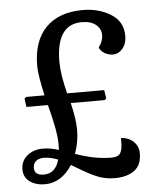

<svg xmlns="http://www.w3.org/2000/svg" viewBox="-50 -718 629 769"><g transform="rotate(-5 264.0 -334.0)"><path d="M15 -60Q15 -94 40.5 -115Q66 -136 104 -136Q134 -136 167 -125Q168 -132 168 -148Q168 -201 139 -308H53L48 -341L55 -348H129Q110 -432 110 -468Q110 -568 162.5 -621.5Q215 -675 311 -675Q375 -675 423.5 -645Q472 -615 472 -557Q472 -526 455.5 -506.5Q439 -487 417 -487Q398 -487 382.5 -496.5Q367 -506 362 -520Q380 -544 380 -568Q380 -594 359.5 -610.5Q339 -627 303 -627Q200 -627 200 -476Q200 -426 220 -348H369L374 -314L367 -308H231Q247 -242 247 -199Q247 -150 230 -104Q307 -76 375 -76Q402 -76 410.5 -90.5Q419 -105 419 -133V-151Q448 -150 468.5 -131.5Q489 -113 489 -83Q489 -36 459.5 -14.5Q430 7 381 7Q342 7 309 -7Q276 -21 232 -48Q225 -52 219.5 -55.5Q214 -59 210 -61Q166 7 100 7Q64 7 39.5 -10.5Q15 -28 15 -60ZM161 -87Q130 -99 104 -99Q84 -99 72.5 -89Q61 -79 61 -62Q61 -32 99 -32Q146 -32 161 -87Z"/></g></svg>

Font: Caladea
Style: Regular
Weight: 400
Designer: Carolina Giovagnoli and Andres Torresi
Foundry: Carolina Giovagnoli & Andres Torresi
Version: Version 1.001